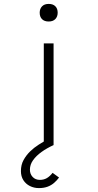

<svg xmlns="http://www.w3.org/2000/svg" viewBox="-20 -742 500 982"><path d="M204 0V-520H254V0ZM229 -632Q207 -632 195 -644Q183 -656 183 -677Q183 -697 195 -709.5Q207 -722 229 -722Q251 -722 263 -710Q275 -698 275 -677Q275 -657 263 -644.5Q251 -632 229 -632ZM179 220Q154 220 133 209.5Q112 199 99.5 179.5Q87 160 87 133Q87 101 100.5 76.5Q114 52 134 32.5Q154 13 178.5 -2.5Q203 -18 225 -30L254 0Q219 16 192 35.5Q165 55 149 77.5Q133 100 133 126Q133 148 147 163Q161 178 184 178Q204 178 219.5 169Q235 160 249 142L282 166Q271 181 256.5 193.5Q242 206 223 213Q204 220 179 220Z"/></svg>

Font: Lexend Zetta ExtraLight
Style: Regular
Weight: 250
Version: Version 1.007